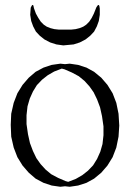

<svg xmlns="http://www.w3.org/2000/svg" viewBox="-20 -751 540 760"><path d="M22.5 -256.8 24.4 -300.8 34.2 -343.8 48.8 -381.8 69.3 -415 93.8 -443.4 121.1 -466.8 152.3 -483.4 184.6 -494.1 218.8 -499 237.3 -497.1 255.9 -499 289.1 -494.1 322.3 -483.4 352.5 -466.8 380.9 -443.4 405.3 -415 425.8 -381.8 440.4 -343.8 449.2 -300.8 452.1 -253.9 449.2 -210 440.4 -167 425.8 -128.9 405.3 -95.7 380.9 -67.4 352.5 -43.9 322.3 -27.3 289.1 -16.6 255.9 -11.7 237.3 -13.7 218.8 -11.7 184.6 -16.6 152.3 -27.3 121.1 -43.9 93.8 -67.4 69.3 -95.7 48.8 -128.9 34.2 -167 24.4 -210ZM224.6 -479.5 194.3 -467.8 168.9 -453.1 146.5 -435.5 126 -414.1 110.4 -388.7 97.7 -360.4 88.9 -330.1 85 -294.9V-259.8L90.8 -219.7L98.6 -184.6L110.4 -153.3L124 -125L140.6 -101.6L160.2 -80.1L182.6 -61.5L210 -46.9L239.3 -34.2L250 -31.2L280.3 -43L305.7 -57.6L328.1 -75.2L348.6 -96.7L364.3 -122.1L377 -150.4L385.7 -180.7L389.6 -215.8V-251L383.8 -291L376 -326.2L364.3 -357.4L350.6 -385.7L334 -409.2L314.5 -430.7L292 -449.2L264.6 -463.9L235.4 -476.6ZM241.2 -633.8H261.7L279.3 -635.7L294.9 -639.6L309.6 -645.5L321.3 -653.3L333 -665L342.8 -679.7L351.6 -697.3L361.3 -721.7Q373 -743.2 375 -716.8V-692.4L371.1 -668L363.3 -646.5L352.5 -626L336.9 -609.4L318.4 -594.7L295.9 -583L271.5 -575.2L230.5 -571.3L203.1 -575.2L178.7 -583L156.2 -594.7L137.7 -609.4L122.1 -626L111.3 -646.5L103.5 -668L99.6 -692.4L101.6 -720.7Q111.3 -743.2 114.3 -718.8L122.1 -697.3L131.8 -679.7L141.6 -665L153.3 -653.3L165 -645.5L179.7 -639.6L195.3 -635.7L212.9 -633.8Z"/></svg>

Font: B2 Hana
Style: Regular
Weight: 500
Version: 2020-08-05; (max)